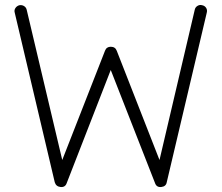

<svg xmlns="http://www.w3.org/2000/svg" viewBox="-20 -735 886 768"><path d="M222 13Q204 11 199 -6L39 -684Q36 -694 41.5 -702.5Q47 -711 57 -714Q68 -716 76.5 -710.5Q85 -705 87 -695L229 -95L400 -532Q406 -548 423 -548Q441 -548 447 -532L618 -95L759 -696Q761 -706 770 -711.5Q779 -717 789 -714Q799 -712 804.5 -703.5Q810 -695 807 -684L647 -6Q644 11 625 13Q606 15 600 -3L423 -455L247 -3Q241 15 222 13Z"/></svg>

Font: Zen Kurenaido
Style: Regular
Weight: 400
Designer: Yoshimichi Ohira
Foundry: Positype
Version: Version 1.001